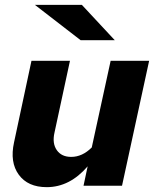

<svg xmlns="http://www.w3.org/2000/svg" viewBox="-20 -767 640 793"><path d="M173 6Q95 6 57.5 -45.5Q20 -97 38 -179L110 -516H269L205 -219Q195 -175 214.5 -147Q234 -119 274 -119Q320 -119 359 -158L437 -516H596L484 0H325L342 -80Q268 6 173 6ZM313 -601 124 -747H318L454 -601Z"/></svg>

Font: Red Hat Mono
Style: Bold Italic
Weight: 700
Italic angle: -12°
Monospace: yes
Designer: Pentagram, MCKL
Foundry: Pentagram, MCKL
Version: Version 1.023; ttfautohint (v1.8.3)